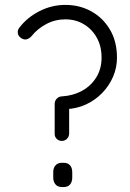

<svg xmlns="http://www.w3.org/2000/svg" viewBox="-20 -756 525 776"><path d="M201 -216.8V-336.2Q201 -348.8 209.8 -357.6Q218.5 -366.5 231 -366.5Q276.5 -369.5 312.5 -389.5Q348.5 -409.5 369.5 -443.9Q390.5 -478.2 390.5 -522.8Q390.5 -569.5 371 -604.1Q351.5 -638.8 318.5 -658.2Q285.5 -677.8 244.2 -677.8Q202.8 -677.8 167 -658.8Q131.2 -639.8 106.8 -609.2Q99 -600.5 88.5 -597.4Q78 -594.2 66.2 -601.5Q53.5 -609.8 51.9 -622.4Q50.2 -635 59.2 -645.5Q90.8 -686.2 140 -711.2Q189.2 -736.2 244.2 -736.2Q302 -736.2 349.2 -710Q396.5 -683.8 424.6 -636Q452.8 -588.2 452.8 -522.8Q452.8 -482.5 437 -445.9Q421.2 -409.2 393 -380.2Q364.8 -351.2 327.9 -334Q291 -316.8 248 -315Q244.5 -314.8 249.8 -316Q255 -317.2 259.5 -322V-216.8Q259.5 -204.2 251.1 -195.4Q242.8 -186.5 230.2 -186.5Q217 -186.5 208.6 -195.4Q200.2 -204.2 201 -216.8ZM236.8 0H230.5Q213.5 0 204.4 -10.6Q195.2 -21.2 195.2 -38.2V-59.8Q195.2 -77.5 204.4 -87.8Q213.5 -98 230.5 -98H236.8Q254.5 -98 263.2 -87.8Q272 -77.5 272 -59.8V-38.2Q272 -21.2 263.2 -10.6Q254.5 0 236.8 0Z"/></svg>

Font: Quicksand Variable Light
Style: Regular
Weight: 300
Designer: Andrew Paglinawan
Foundry: Andrew Paglinawan
Version: Version 3.004